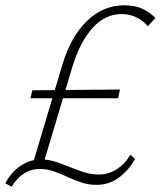

<svg xmlns="http://www.w3.org/2000/svg" viewBox="-24 -684 607 725"><path d="M97 -56 211 -438Q243 -545 304 -604.5Q365 -664 446 -664Q486 -664 514.5 -650.5Q543 -637 563 -616L534 -585Q517 -606 491 -618.5Q465 -631 435 -631Q373 -631 326 -579Q279 -527 250 -434L137 -56ZM20 21 -4 8Q12 -22 33 -41.5Q54 -61 78.5 -71.5Q103 -82 130 -82Q159 -82 186.5 -73Q214 -64 240.5 -53Q267 -42 294 -33.5Q321 -25 349 -25Q387 -25 418.5 -46Q450 -67 468 -100L486 -84Q462 -41 425 -13.5Q388 14 340 14Q310 14 283 5Q256 -4 230.5 -16Q205 -28 179.5 -37Q154 -46 125 -46Q93 -46 66.5 -29Q40 -12 20 21ZM91 -313 98 -343 429 -346 422 -313Z"/></svg>

Font: Ysabeau Infant ExtraLight
Style: Italic
Weight: 250
Italic angle: -12°
Designer: Christian Thalmann (Catharsis Fonts)
Version: Version 2.001;gftools[0.9.30]; featfreeze: ss01,ss02,lnum